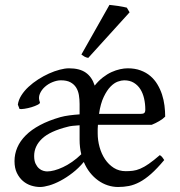

<svg xmlns="http://www.w3.org/2000/svg" viewBox="-20 -747 732 782"><path d="M652.8 -272Q643.1 -262.2 628.4 -253.7Q613.8 -245.1 598.1 -238.8H378.9Q377.9 -230.5 377.9 -221.7V-204.1Q377.9 -175.8 385.5 -148.2Q393.1 -120.6 407.7 -98.6Q422.4 -76.7 443.6 -63.2Q464.8 -49.8 492.2 -49.8Q507.3 -49.8 521.2 -51.5Q535.2 -53.2 551 -59.8Q566.9 -66.4 585.9 -79.6Q605 -92.8 630.9 -115.2Q637.2 -111.8 641.8 -105.5Q646.5 -99.1 648.9 -95.2Q619.6 -60.1 595.2 -38.6Q570.8 -17.1 548.6 -5.4Q526.4 6.3 505.1 10.5Q483.9 14.6 460.9 14.6Q439.5 14.6 418.7 7.8Q397.9 1 379.6 -12.2Q361.3 -25.4 346.4 -44.2Q331.5 -63 321.3 -87.4Q300.3 -62 275.6 -43Q251 -23.9 226.6 -11Q202.1 2 180.2 8.3Q158.2 14.6 143.1 14.6Q125.5 14.6 106.9 8.8Q88.4 2.9 73.5 -9.8Q58.6 -22.5 48.8 -42.5Q39.1 -62.5 39.1 -90.8Q39.1 -119.6 50.5 -146.2Q62 -172.9 85 -195.8Q107.9 -218.8 143.1 -237.5Q178.2 -256.3 226.1 -270Q242.2 -274.4 262.5 -277.1Q282.7 -279.8 304.2 -281.2V-323.2Q304.2 -342.3 301.3 -359.9Q298.3 -377.4 290 -390.6Q281.7 -403.8 266.8 -411.9Q252 -419.9 228 -419.9Q212.4 -419.9 194.6 -412.8Q176.8 -405.8 162.8 -393.3Q148.9 -380.9 142.1 -364.5Q135.3 -348.1 142.6 -330.1Q144 -325.7 133.5 -320.3Q123 -314.9 108.6 -310.5Q94.2 -306.2 79.8 -304Q65.4 -301.8 59.6 -303.2L52.7 -320.8Q55.2 -339.8 66.9 -358.4Q78.6 -377 96.2 -393.3Q113.8 -409.7 135.5 -423.6Q157.2 -437.5 179.4 -447.5Q201.7 -457.5 223.1 -463.1Q244.6 -468.8 261.2 -468.8Q304.2 -468.8 329.3 -451.2Q354.5 -433.6 365.7 -398.4Q381.3 -418 398.9 -431.6Q416.5 -445.3 434.3 -453.4Q452.1 -461.4 469 -465.1Q485.8 -468.8 500 -468.8Q529.8 -468.8 552.7 -460.2Q575.7 -451.7 592.5 -437.3Q609.4 -422.9 621.1 -403.3Q632.8 -383.8 639.9 -362.1Q647 -340.3 649.9 -317.1Q652.8 -293.9 652.8 -272ZM311 -118.7Q307.6 -132.8 305.9 -147.5Q304.2 -162.1 304.2 -178.2V-236.8Q288.1 -235.8 275.4 -234.4Q262.7 -232.9 256.8 -231Q183.6 -212.9 151.4 -182.4Q119.1 -151.9 119.1 -111.8Q119.1 -92.3 125 -80.1Q130.9 -67.9 139.2 -60.8Q147.5 -53.7 156.5 -51.3Q165.5 -48.8 171.9 -48.8Q185.1 -48.8 201.7 -53.2Q218.3 -57.6 236.6 -66.2Q254.9 -74.7 273.9 -87.9Q293 -101.1 311 -118.7ZM485.8 -419.9Q474.6 -419.9 459.7 -414.6Q444.8 -409.2 430.2 -394.3Q415.5 -379.4 402.6 -352.5Q389.6 -325.7 383.3 -283.2H553.2Q563.5 -283.2 567.6 -286.9Q571.8 -290.5 571.8 -300.8Q571.8 -324.2 566.9 -345.7Q562 -367.2 551.8 -383.5Q541.5 -399.9 525.1 -409.9Q508.8 -419.9 485.8 -419.9ZM339.4 -511.2Q330.6 -512.7 323.7 -516.6Q316.9 -520.5 311.5 -524.9L425.8 -727.1Q431.6 -726.6 441.2 -725.3Q450.7 -724.1 461.2 -722.7Q471.7 -721.2 481.4 -719.2Q491.2 -717.3 496.6 -715.8L507.8 -696.8Z"/></svg>

Font: Gentium Basic
Style: Regular
Weight: 400
Designer: J. Victor Gaultney and Annie Olsen
Foundry: SIL International
Version: Version 1.100